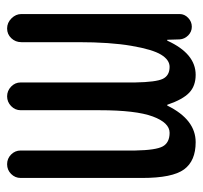

<svg xmlns="http://www.w3.org/2000/svg" viewBox="-35 -535 570 540"><g transform="rotate(90 250.0 -265.0)"><path d="M19.5 -40V-485.4Q19.5 -499 30.3 -509.3Q41 -519.5 55.2 -519.5Q69.3 -519.5 79.6 -509.3Q89.8 -499 90.8 -485.4L91.8 -451.2Q91.8 -450.2 92.8 -450.2Q94.7 -450.2 94.7 -451.2Q130.9 -530.3 190.4 -530.3Q221.7 -530.3 240.7 -512.2Q259.8 -494.1 274.4 -451.2Q274.4 -450.2 275.4 -450.2Q277.3 -450.2 277.3 -451.2Q316.4 -530.3 379.9 -530.3Q432.6 -530.3 456.5 -497.6Q480.5 -464.8 480.5 -379.9V-38.1Q480.5 -22.5 469.2 -11.2Q458 0 441.9 0Q425.8 0 414.6 -11.2Q403.3 -22.5 403.3 -38.1V-360.4Q402.3 -418.9 391.6 -438Q380.9 -457 353.5 -457Q325.2 -457 307.6 -409.7Q290 -362.3 290 -259.8V-38.1Q290 -22.5 278.3 -11.2Q266.6 0 251 0Q235.4 0 223.6 -11.2Q211.9 -22.5 211.9 -38.1V-360.4Q210.9 -418.9 201.7 -438Q192.4 -457 168 -457Q148.4 -457 133.8 -433.1Q119.1 -409.2 108.9 -349.6Q98.6 -290 98.6 -200.2V-40Q98.6 -23.4 87.4 -11.7Q76.2 0 60.1 0Q43.9 0 31.7 -12.2Q19.5 -24.4 19.5 -40Z"/></g></svg>

Font: Rounded Mgen+ 2m regular
Style: Regular
Weight: 400
Designer: [Source Han Sans]
Ryoko NISHIZUKA  (kana & ideographs); Paul D. Hunt (Latin, Greek & Cyrillic); Wenlong ZHANG  (bopomofo
Version: Version 1.059.20150602